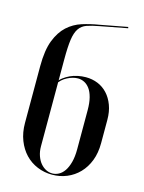

<svg xmlns="http://www.w3.org/2000/svg" viewBox="-115 -819 674 897"><g transform="rotate(15 222.0 -370.5)"><path d="M41.8 -192.2V-466.5Q41.8 -543.8 60.1 -591.1Q78.5 -638.5 108.6 -666Q138.8 -693.5 177.8 -705.9Q216.8 -718.2 258 -724.8L391.8 -750L393 -744L260.8 -718.8Q224.8 -712.2 201.8 -704.2Q178.8 -696.2 165.5 -676.8Q152.2 -657.2 147.2 -622.1Q142.2 -587 142.2 -525.8V-106Q142.2 -80.8 149.4 -60.4Q156.5 -40 168.1 -26.1Q179.8 -12.2 194.4 -4.6Q209 3 225.8 3Q241.5 3 256.6 -5Q271.8 -13 283.4 -30Q295 -47 302.1 -73.4Q309.2 -99.8 309.2 -136.2V-325.2Q309.2 -360.8 302.6 -386.1Q296 -411.5 284.5 -427Q273 -442.5 258.2 -449.8Q243.5 -457 227.8 -457Q203.5 -457 176.5 -443.1Q149.5 -429.2 135 -404.8L134.2 -413.5Q141.8 -426.8 155.9 -437.5Q170 -448.2 186.9 -456.1Q203.8 -464 223.4 -468Q243 -472 262 -472Q293.2 -472 320 -461Q346.8 -450 366.6 -428.5Q386.5 -407 398.1 -376Q409.8 -345 409.8 -305V-192.5Q409.8 -145.2 395.5 -108.1Q381.2 -71 356 -44.9Q330.8 -18.8 297.4 -4.9Q264 9 225.8 9Q188.2 9 154.5 -4.9Q120.8 -18.8 95.9 -44.9Q71 -71 56.4 -108.4Q41.8 -145.8 41.8 -192.2Z"/></g></svg>

Font: Moniqa Black
Style: Regular
Weight: 900
Designer: Rajesh Rajput
Foundry: Rajesh Rajput
Version: Version 1.000